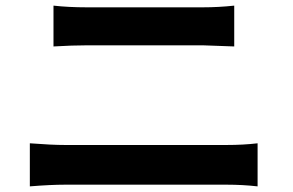

<svg xmlns="http://www.w3.org/2000/svg" viewBox="-20 -699 1040 682"><path d="M812 -534 701 -538H288Q238 -538 170 -534V-679Q224 -673 287 -673H701Q756 -673 812 -679ZM86 -190Q164 -184 211 -184H785Q844 -184 895 -190V-37Q842 -43 785 -43H211Q160 -43 86 -37Z"/></svg>

Font: Swei Fan Sans CJK TC
Style: Bold
Weight: 700
Version: Version 2.130